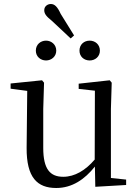

<svg xmlns="http://www.w3.org/2000/svg" viewBox="-20 -924 693 959"><path d="M210 -622C236 -622 261 -641 261 -671C261 -702 236 -721 210 -721C183 -721 159 -702 159 -671C159 -641 183 -622 210 -622ZM333 -732 350 -747 283 -855C267 -890 253 -904 234 -904C218 -904 201 -893 201 -873C201 -854 213 -841 239 -820ZM428 -622C455 -622 479 -641 479 -671C479 -702 455 -721 428 -721C400 -721 377 -702 377 -671C377 -641 400 -622 428 -622ZM456 9 610 0V-27L534 -35V-380L538 -511L528 -523L373 -506V-480L454 -471L453 -127C407 -73 353 -41 296 -41C231 -41 196 -78 196 -185V-380L200 -511L190 -523L33 -507V-481L116 -470L113 -186C112 -37 166 15 261 15C340 15 403 -28 454 -92Z"/></svg>

Font: Harano Aji Mincho
Style: Regular
Weight: 400
Foundry: Masamichi Hosoda
Version: HaranoAjiMincho-Regular version 20230610;ttx 4.39.4